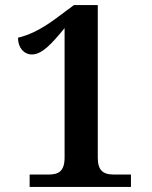

<svg xmlns="http://www.w3.org/2000/svg" viewBox="-20 -738 599 758"><path d="M97 0H497V-49H429C385 -49 366 -67 366 -116V-718H272L202 -666C136 -617 91 -599 51 -589C51 -549 75 -523 106 -523C146 -523 184 -565 235 -627V-116C235 -62 211 -49 173 -49H97Z"/></svg>

Font: Noto Serif Semi
Style: Regular
Weight: 600
Designer: Monotype Design Team
Foundry: Monotype Imaging Inc.
Version: Version 1.002